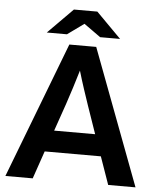

<svg xmlns="http://www.w3.org/2000/svg" viewBox="-55 -836 717 882"><g transform="rotate(5 303.5 -394.5)"><path d="M129 0H3L243 -627H367L603 0H477L432 -128H173ZM302 -512Q291 -474 277.5 -432Q264 -390 252 -354L208 -227H397L353 -354Q342 -386 328 -428.5Q314 -471 302 -512ZM473 -673H381L304 -728L228 -673H135L250 -789H358Z"/></g></svg>

Font: Blinker SemiBold
Style: Regular
Weight: 600
Designer: Juergen Huber
Foundry: supertype
Version: Version 1.015;PS 1.15;hotconv 1.0.88;makeotf.lib2.5.647800